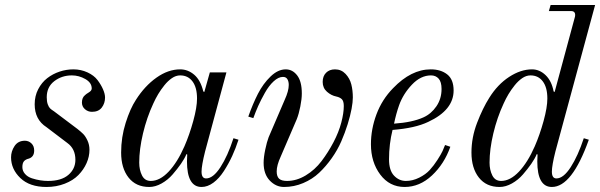

<svg xmlns="http://www.w3.org/2000/svg" viewBox="-20 -732 2388 764"><path d="M24 -106Q24 -130 38 -151Q52 -172 79 -172Q94 -172 105 -161.5Q116 -151 116 -133Q116 -108 95 -101Q82 -98 75.5 -90.5Q69 -83 69 -67Q69 -52 79.5 -40Q90 -28 107 -22.5Q124 -17 140 -14.5Q156 -12 171 -12Q224 -12 252 -36Q280 -60 280 -96Q280 -140 248 -163L165 -226Q118 -256 118 -317Q118 -350 132 -377Q146 -404 168 -421Q190 -438 217 -447Q244 -456 272 -456Q302 -456 328 -444Q354 -432 368 -413.5Q382 -395 390 -376.5Q398 -358 398 -344Q398 -321 385 -304Q372 -287 346 -287Q330 -287 318 -297.5Q306 -308 306 -324Q306 -344 319 -354Q323 -358 333 -364Q345 -371 345 -380Q345 -403 319.5 -417.5Q294 -432 266 -432Q226 -432 196 -409Q166 -386 166 -345Q166 -328 170 -317Q174 -306 179 -301Q184 -296 195 -289L288 -219Q302 -208 311 -199Q320 -190 328 -173Q336 -156 336 -136Q336 -109 324.5 -83Q313 -57 292 -35.5Q271 -14 237.5 -1Q204 12 165 12Q98 12 61 -23.5Q24 -59 24 -106Z M462 -125Q462 -186 480 -243Q498 -300 521 -335Q556 -390 602.5 -423Q649 -456 697 -456Q728 -456 753 -434.5Q778 -413 789 -368L793 -366L815 -444H881L796 -129Q782 -73 782 -49Q782 -22 800 -22Q828 -22 857 -66.5Q886 -111 909 -182L929 -176Q918 -142 904 -111.5Q890 -81 871 -51.5Q852 -22 829 -5Q806 12 782 12Q724 12 724 -90L725 -117L722 -119Q714 -100 700 -80Q686 -60 667 -38Q648 -16 623 -2Q598 12 574 12Q521 12 491.5 -25.5Q462 -63 462 -125ZM534 -85Q534 -56 545 -34Q556 -12 580 -12Q616 -12 651 -49Q686 -86 714 -150Q734 -196 749 -250.5Q764 -305 764 -340Q764 -384 746 -408Q728 -432 697 -432Q680 -432 664 -421Q648 -410 634 -392.5Q620 -375 609.5 -357.5Q599 -340 590 -320Q564 -264 549 -201Q534 -138 534 -85Z M968 -268Q986 -319 1006.5 -359Q1027 -399 1056.5 -427.5Q1086 -456 1117 -456Q1144 -456 1162.5 -432Q1181 -408 1181 -360Q1181 -338 1175 -308Q1169 -278 1161 -258L1097 -109Q1081 -74 1081 -50Q1081 -30 1090.5 -21Q1100 -12 1122 -12Q1160 -12 1196.5 -34Q1233 -56 1259.5 -91Q1286 -126 1307 -166Q1328 -206 1338 -244Q1348 -282 1348 -310Q1348 -330 1340 -337.5Q1332 -345 1318 -348Q1298 -352 1281 -367Q1264 -382 1264 -406Q1264 -429 1277.5 -442.5Q1291 -456 1313 -456Q1338 -456 1355 -438Q1372 -420 1378 -396Q1384 -372 1384 -344Q1384 -326 1379 -299Q1374 -272 1363.5 -238Q1353 -204 1338 -169.5Q1323 -135 1300 -102.5Q1277 -70 1250 -44.5Q1223 -19 1186.5 -3.5Q1150 12 1110 12Q1078 12 1053.5 -13.5Q1029 -39 1029 -84Q1029 -106 1035.5 -137Q1042 -168 1049 -186L1113 -335Q1129 -370 1129 -394Q1129 -408 1123.5 -417Q1118 -426 1106 -426Q1088 -426 1069 -408.5Q1050 -391 1034 -362.5Q1018 -334 1007.5 -310.5Q997 -287 988 -262Z M1456 -158Q1456 -218 1478 -277Q1500 -336 1544 -381Q1616 -456 1694 -456Q1734 -456 1759.5 -436Q1785 -416 1785 -372Q1785 -294 1684 -247Q1632 -222 1542 -215Q1528 -159 1528 -98Q1528 -54 1548 -33Q1568 -12 1595 -12Q1622 -12 1648 -25Q1674 -38 1690 -55.5Q1706 -73 1720.5 -95.5Q1735 -118 1741 -131Q1747 -144 1751 -155L1772 -148Q1748 -80 1699 -34Q1650 12 1590 12Q1530 12 1493 -37.5Q1456 -87 1456 -158ZM1548 -240Q1621 -245 1665 -265Q1696 -279 1716.5 -309Q1737 -339 1737 -378Q1737 -406 1725.5 -419Q1714 -432 1695 -432Q1654 -432 1619 -395Q1584 -358 1568 -313Q1556 -279 1548 -240Z M1928 -85Q1928 -56 1939 -34Q1950 -12 1974 -12Q2010 -12 2045 -49Q2080 -86 2108 -150Q2128 -196 2143 -250.5Q2158 -305 2158 -340Q2158 -384 2140 -408Q2122 -432 2091 -432Q2074 -432 2058 -421Q2042 -410 2028 -392.5Q2014 -375 2003.5 -357.5Q1993 -340 1984 -320Q1958 -264 1943 -201Q1928 -138 1928 -85ZM1856 -125Q1856 -185 1878.5 -243.5Q1901 -302 1927 -343Q1960 -396 2006 -426Q2052 -456 2097 -456Q2127 -456 2151 -433Q2175 -410 2183 -368L2187 -366L2268 -666Q2272 -688 2252 -688H2164L2171 -712H2348L2190 -129Q2176 -73 2176 -49Q2176 -22 2194 -22Q2222 -22 2251 -67Q2280 -112 2303 -182L2323 -176Q2256 12 2176 12Q2118 12 2118 -90L2119 -117L2116 -119Q2108 -100 2094 -80Q2080 -60 2061 -38Q2042 -16 2017 -2Q1992 12 1968 12Q1915 12 1885.5 -25.5Q1856 -63 1856 -125Z"/></svg>

Font: Old Standard TT
Style: Italic
Weight: 400
Italic angle: -15.2°
Designer: Alexey Kryukov <alexios@thessalonica.org.ru>
Version: Version 2.2